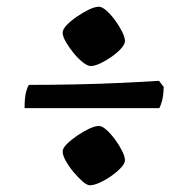

<svg xmlns="http://www.w3.org/2000/svg" viewBox="-20 -561 556 570"><path d="M247 -11Q238 -11 225 -22.5Q212 -34 198.5 -50Q185 -66 175.5 -83Q166 -100 166 -111Q166 -121 178.5 -133.5Q191 -146 209.5 -158.5Q228 -171 245 -179Q262 -187 274 -187Q283 -187 296 -175.5Q309 -164 321.5 -147Q334 -130 342.5 -113Q351 -96 351 -85Q351 -76 339.5 -63.5Q328 -51 311 -39Q294 -27 276.5 -19Q259 -11 247 -11ZM249 -365Q240 -365 226 -376Q212 -387 198.5 -403.5Q185 -420 175.5 -436.5Q166 -453 166 -464Q166 -474 178.5 -487Q191 -500 209.5 -512.5Q228 -525 245 -533Q262 -541 274 -541Q283 -541 296 -529.5Q309 -518 321.5 -501Q334 -484 342.5 -467Q351 -450 351 -439Q351 -430 340 -417.5Q329 -405 312 -393Q295 -381 278 -373Q261 -365 249 -365ZM53 -240Q53 -272 57.5 -288.5Q62 -305 66 -309Q136 -309 206.5 -310.5Q277 -312 341 -315Q405 -318 452 -321L466 -303Q465 -274 460.5 -259.5Q456 -245 453 -240Z"/></svg>

Font: Texturina Medium 12pt ExtraBold
Style: Regular
Weight: 800
Version: Version 1.002